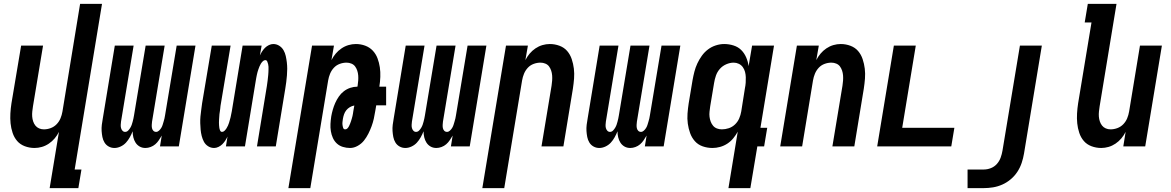

<svg xmlns="http://www.w3.org/2000/svg" viewBox="-20 -755 6040 990"><path d="M236 215 284 -75Q275 -57 262 -41.5Q249 -26 232 -14.5Q215 -3 196 2.5Q177 8 158 8Q132 8 108 -1Q84 -10 68.5 -28Q53 -46 45 -70Q37 -94 34.5 -119Q32 -144 33.5 -170Q35 -196 39 -222L89 -520H202L150 -207Q148 -194 146.5 -180.5Q145 -167 146 -154Q147 -141 151 -129Q155 -117 162.5 -107.5Q170 -98 181.5 -93Q193 -88 206 -88Q224 -88 241.5 -94.5Q259 -101 272 -114.5Q285 -128 292 -145Q299 -162 302 -180L393 -735H506L365 119H400L384 215Z M570 8Q554 8 540.5 0.5Q527 -7 519 -20Q511 -33 508 -48.5Q505 -64 504 -79.5Q503 -95 505 -111.5Q507 -128 510 -144L572 -520H669L604 -128Q603 -120 602.5 -111.5Q602 -103 604 -95Q606 -87 611.5 -81Q617 -75 625 -75Q634 -75 640.5 -81.5Q647 -88 651.5 -95.5Q656 -103 659 -111Q662 -119 664 -127.5Q666 -136 668 -144Q670 -152 671 -160L731 -520H829L764 -128Q763 -120 762.5 -111.5Q762 -103 763.5 -95Q765 -87 770.5 -81Q776 -75 785 -75Q793 -75 800 -81.5Q807 -88 811.5 -95.5Q816 -103 818.5 -111Q821 -119 823.5 -127.5Q826 -136 828 -144Q830 -152 831 -160L891 -520H988L902 0H805L814 -56Q807 -44 799 -32Q791 -20 780.5 -11Q770 -2 756.5 3Q743 8 730 8Q713 8 700 0.5Q687 -7 679 -19.5Q671 -32 667.5 -47Q664 -62 664 -78Q658 -63 649.5 -47.5Q641 -32 629.5 -19.5Q618 -7 602 0.5Q586 8 570 8Z M1084 8Q1067 8 1053 -1Q1039 -10 1031.5 -24Q1024 -38 1020 -54Q1016 -70 1014.5 -86.5Q1013 -103 1012.5 -120Q1012 -137 1013.5 -154Q1015 -171 1017.5 -188Q1020 -205 1022 -222L1072 -520H1169L1117 -209Q1116 -202 1115.5 -194.5Q1115 -187 1113.5 -180Q1112 -173 1111.5 -166Q1111 -159 1110.5 -152Q1110 -145 1109.5 -137.5Q1109 -130 1109 -123Q1109 -116 1109.5 -109Q1110 -102 1111 -95.5Q1112 -89 1115 -82Q1118 -75 1125 -75Q1132 -75 1138 -81Q1144 -87 1148 -93.5Q1152 -100 1155.5 -107.5Q1159 -115 1161 -122Q1163 -129 1165 -136Q1167 -143 1169 -150.5Q1171 -158 1172 -165.5Q1173 -173 1175 -180L1231 -520H1329L1320 -469Q1325 -480 1331.5 -490Q1338 -500 1346.5 -508.5Q1355 -517 1366.5 -522.5Q1378 -528 1389 -528Q1406 -528 1420 -519Q1434 -510 1442 -496Q1450 -482 1453.5 -466Q1457 -450 1459 -433.5Q1461 -417 1461 -400Q1461 -383 1459.5 -366Q1458 -349 1456 -332Q1454 -315 1451 -298L1402 0H1305L1356 -311Q1357 -318 1358 -325.5Q1359 -333 1360 -340Q1361 -347 1361.5 -354Q1362 -361 1363 -368Q1364 -375 1364 -382.5Q1364 -390 1364.5 -397Q1365 -404 1364.5 -411Q1364 -418 1362.5 -424.5Q1361 -431 1358 -438Q1355 -445 1348 -445Q1341 -445 1335 -439Q1329 -433 1325 -426.5Q1321 -420 1318 -412.5Q1315 -405 1312.5 -398Q1310 -391 1308 -384Q1306 -377 1304.5 -369.5Q1303 -362 1301.5 -354.5Q1300 -347 1299 -340L1243 0H1145L1153 -51Q1148 -40 1141.5 -30Q1135 -20 1126.5 -11.5Q1118 -3 1106.5 2.5Q1095 8 1084 8Z M1467 215 1589 -520H1702L1689 -445Q1698 -463 1711 -478.5Q1724 -494 1741 -505.5Q1758 -517 1777 -522.5Q1796 -528 1815 -528Q1840 -528 1863 -519.5Q1886 -511 1902 -494Q1918 -477 1926.5 -454.5Q1935 -432 1938.5 -408Q1942 -384 1941 -358.5Q1940 -333 1936 -308H1971V-212H1920L1915 -183Q1912 -163 1907.5 -143Q1903 -123 1896 -104Q1889 -85 1879.5 -66Q1870 -47 1857 -30.5Q1844 -14 1824.5 -3Q1805 8 1785 8Q1766 8 1748 2.5Q1730 -3 1717 -15Q1704 -27 1696.5 -43.5Q1689 -60 1686 -78.5Q1683 -97 1684 -116Q1685 -135 1688 -155Q1691 -172 1696 -189.5Q1701 -207 1708.5 -224Q1716 -241 1727 -257Q1738 -273 1753 -284.5Q1768 -296 1786 -302Q1804 -308 1821 -308H1823L1824 -313Q1826 -326 1827 -339.5Q1828 -353 1827 -366Q1826 -379 1822 -391Q1818 -403 1811 -412.5Q1804 -422 1792 -427Q1780 -432 1767 -432Q1749 -432 1731.5 -425.5Q1714 -419 1701.5 -405.5Q1689 -392 1682 -375Q1675 -358 1672 -340L1580 215ZM1760 -88Q1767 -88 1772 -93.5Q1777 -99 1780 -105.5Q1783 -112 1785.5 -118Q1788 -124 1790 -130.5Q1792 -137 1794 -143.5Q1796 -150 1797.5 -156.5Q1799 -163 1800 -169.5Q1801 -176 1802 -183L1807 -211Q1795 -209 1784 -202.5Q1773 -196 1765.5 -186.5Q1758 -177 1754 -165.5Q1750 -154 1748 -142Q1747 -134 1746 -126.5Q1745 -119 1746 -111Q1747 -103 1749.5 -95.5Q1752 -88 1760 -88Z M2070 8Q2054 8 2040.5 0.5Q2027 -7 2019 -20Q2011 -33 2008 -48.5Q2005 -64 2004 -79.5Q2003 -95 2005 -111.5Q2007 -128 2010 -144L2072 -520H2169L2104 -128Q2103 -120 2102.5 -111.5Q2102 -103 2104 -95Q2106 -87 2111.5 -81Q2117 -75 2125 -75Q2134 -75 2140.5 -81.5Q2147 -88 2151.5 -95.5Q2156 -103 2159 -111Q2162 -119 2164 -127.5Q2166 -136 2168 -144Q2170 -152 2171 -160L2231 -520H2329L2264 -128Q2263 -120 2262.5 -111.5Q2262 -103 2263.5 -95Q2265 -87 2270.5 -81Q2276 -75 2285 -75Q2293 -75 2300 -81.5Q2307 -88 2311.5 -95.5Q2316 -103 2318.5 -111Q2321 -119 2323.5 -127.5Q2326 -136 2328 -144Q2330 -152 2331 -160L2391 -520H2488L2402 0H2305L2314 -56Q2307 -44 2299 -32Q2291 -20 2280.5 -11Q2270 -2 2256.5 3Q2243 8 2230 8Q2213 8 2200 0.5Q2187 -7 2179 -19.5Q2171 -32 2167.5 -47Q2164 -62 2164 -78Q2158 -63 2149.5 -47.5Q2141 -32 2129.5 -19.5Q2118 -7 2102 0.5Q2086 8 2070 8Z M2467 215 2589 -520H2702L2689 -445Q2698 -463 2711 -478.5Q2724 -494 2741 -505.5Q2758 -517 2777 -522.5Q2796 -528 2815 -528Q2841 -528 2865 -519Q2889 -510 2904.5 -492Q2920 -474 2928 -450Q2936 -426 2939 -401Q2942 -376 2940 -350Q2938 -324 2934 -298L2885 0H2772L2824 -313Q2826 -326 2827 -339.5Q2828 -353 2827 -366Q2826 -379 2822 -391Q2818 -403 2811 -412.5Q2804 -422 2792 -427Q2780 -432 2767 -432Q2749 -432 2731.5 -425.5Q2714 -419 2701.5 -405.5Q2689 -392 2682 -375Q2675 -358 2672 -340L2580 215Z M3070 8Q3054 8 3040.5 0.5Q3027 -7 3019 -20Q3011 -33 3008 -48.5Q3005 -64 3004 -79.5Q3003 -95 3005 -111.5Q3007 -128 3010 -144L3072 -520H3169L3104 -128Q3103 -120 3102.5 -111.5Q3102 -103 3104 -95Q3106 -87 3111.5 -81Q3117 -75 3125 -75Q3134 -75 3140.5 -81.5Q3147 -88 3151.5 -95.5Q3156 -103 3159 -111Q3162 -119 3164 -127.5Q3166 -136 3168 -144Q3170 -152 3171 -160L3231 -520H3329L3264 -128Q3263 -120 3262.5 -111.5Q3262 -103 3263.5 -95Q3265 -87 3270.5 -81Q3276 -75 3285 -75Q3293 -75 3300 -81.5Q3307 -88 3311.5 -95.5Q3316 -103 3318.5 -111Q3321 -119 3323.5 -127.5Q3326 -136 3328 -144Q3330 -152 3331 -160L3391 -520H3488L3402 0H3305L3314 -56Q3307 -44 3299 -32Q3291 -20 3280.5 -11Q3270 -2 3256.5 3Q3243 8 3230 8Q3213 8 3200 0.5Q3187 -7 3179 -19.5Q3171 -32 3167.5 -47Q3164 -62 3164 -78Q3158 -63 3149.5 -47.5Q3141 -32 3129.5 -19.5Q3118 -7 3102 0.5Q3086 8 3070 8Z M3702 -88Q3720 -88 3738 -94Q3756 -100 3770 -113.5Q3784 -127 3791.5 -144.5Q3799 -162 3802 -180L3821 -300Q3824 -314 3825 -328.5Q3826 -343 3825.5 -357Q3825 -371 3821.5 -384.5Q3818 -398 3810 -409Q3802 -420 3789.5 -426Q3777 -432 3763 -432Q3744 -432 3724.5 -423.5Q3705 -415 3691.5 -399.5Q3678 -384 3671.5 -365Q3665 -346 3662 -327L3642 -207Q3640 -193 3638.5 -179.5Q3637 -166 3638.5 -153Q3640 -140 3644.5 -128Q3649 -116 3657 -106.5Q3665 -97 3677 -92.5Q3689 -88 3702 -88ZM3736 215 3784 -76Q3774 -58 3761 -42Q3748 -26 3730.5 -14.5Q3713 -3 3693 2.5Q3673 8 3654 8Q3627 8 3603 -0.5Q3579 -9 3563 -27Q3547 -45 3538.5 -68.5Q3530 -92 3526.5 -117.5Q3523 -143 3525 -169.5Q3527 -196 3531 -222L3551 -342Q3555 -364 3560.5 -385.5Q3566 -407 3575.5 -427.5Q3585 -448 3598.5 -467Q3612 -486 3630.5 -500Q3649 -514 3671 -521Q3693 -528 3714 -528Q3739 -528 3762.5 -520.5Q3786 -513 3802 -497Q3818 -481 3827.5 -459Q3837 -437 3840 -414L3858 -520H3971L3901 -96H3936L3920 0H3885L3849 215Z M4003 0 4089 -520H4202L4189 -445Q4198 -463 4211 -478.5Q4224 -494 4241 -505.5Q4258 -517 4277 -522.5Q4296 -528 4315 -528Q4341 -528 4365 -519Q4389 -510 4404.5 -492Q4420 -474 4428 -450Q4436 -426 4439 -401Q4442 -376 4440 -350Q4438 -324 4434 -298L4385 0H4272L4324 -313Q4326 -326 4327 -339.5Q4328 -353 4327 -366Q4326 -379 4322 -391Q4318 -403 4311 -412.5Q4304 -422 4292 -427Q4280 -432 4267 -432Q4249 -432 4231.5 -425.5Q4214 -419 4201.5 -405.5Q4189 -392 4182 -375Q4175 -358 4172 -340L4116 0Z M4503 0 4589 -520H4702L4632 -96H4901L4885 0Z M4969 215V119H5053Q5071 119 5089 112Q5107 105 5120 90.5Q5133 76 5139.5 58Q5146 40 5149 22L5239 -520H5352L5260 37Q5256 61 5248 85Q5240 109 5226 130.5Q5212 152 5192 169Q5172 186 5148.5 196.5Q5125 207 5100.5 211Q5076 215 5052 215Z M5658 8Q5632 8 5608 -1Q5584 -10 5568.5 -28Q5553 -46 5545 -70Q5537 -94 5534.5 -119Q5532 -144 5533.5 -170Q5535 -196 5539 -222L5608 -639H5573L5589 -735H5737L5650 -207Q5648 -194 5646.5 -180.5Q5645 -167 5646 -154Q5647 -141 5651 -129Q5655 -117 5662.5 -107.5Q5670 -98 5681.5 -93Q5693 -88 5706 -88Q5724 -88 5741.5 -94.5Q5759 -101 5772 -114.5Q5785 -128 5792 -145Q5799 -162 5802 -180L5858 -520H5971L5885 0H5772L5784 -75Q5775 -57 5762 -41.5Q5749 -26 5732 -14.5Q5715 -3 5696 2.5Q5677 8 5658 8Z"/></svg>

Font: Iosevka Term Curly Oblique
Style: Bold
Weight: 700
Italic angle: -9°
Designer: Belleve Invis
Foundry: Belleve Invis
Version: Version 32.3.0